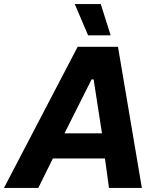

<svg xmlns="http://www.w3.org/2000/svg" viewBox="-70 -932 764 952"><path d="M315 -700H515L633.4 0H470.4L443.2 -198.4L442 -230L394.2 -538.4H384.2L228.8 -229.2L217.8 -198.2L119.8 0H-50.4ZM174.6 -271H503.2L519 -146.4H114.8ZM300.6 -912H429.6L478.6 -756.8H366.8Z"/></svg>

Font: Fixel Italic Variable Display Thin
Style: Italic
Weight: 100
Italic angle: -10°
Designer: AlfaBravo + MacPaw
Foundry: Kyrylo Tkachov, Marchela Mozhyna, Serhii Makarenko, Maria Weinstein, Zakhar Kryvoshyya
Version: Version 1.210;Glyphs 3.2 (3217)